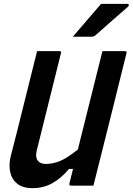

<svg xmlns="http://www.w3.org/2000/svg" viewBox="-20 -966 690 999"><path d="M149 13Q99 13 70 -10Q41 -33 33 -71Q25 -109 36 -154Q65 -265 92.5 -377Q120 -489 148 -600Q154 -625 160.5 -650Q167 -675 173 -700H289Q301 -700 297 -689L171 -182Q163 -149 176 -131Q189 -113 217 -113Q256 -113 293 -128.5Q330 -144 385 -188Q417 -316 449 -444Q481 -572 513 -700H630Q642 -700 638 -689Q602 -544 566 -398.5Q530 -253 493 -107Q486 -79 479 -51.5Q472 -24 466 0H349Q344 0 342 -3.5Q340 -7 341 -11Q350 -47 360 -87H339Q299 -39 252.5 -13Q206 13 149 13ZM506 -946H643Q649 -946 650 -941Q651 -936 646 -931Q622 -910 603.5 -894Q585 -878 568 -863Q551 -848 529 -828.5Q507 -809 475 -781Q467 -775 456 -775H359Q397 -820 432 -860Q467 -900 506 -946Z"/></svg>

Font: Recursive Mn Lnr St SmB
Style: Italic
Weight: 600
Italic angle: -15°
Monospace: yes
Version: Version 1.079;hotconv 1.0.112;makeotfexe 2.5.65598; ttfautoh